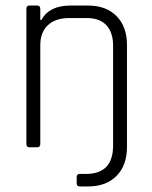

<svg xmlns="http://www.w3.org/2000/svg" viewBox="-20 -530 547 691"><path d="M297 141H267Q256 141 256 130V107Q256 96 267 96H289Q387 96 387 -6V-366Q387 -413 363 -439Q339 -465 293 -465H228Q180 -465 152.5 -439.5Q125 -414 125 -367V-12Q125 0 114 0H85Q75 0 75 -12V-498Q75 -510 85 -510H114Q125 -510 125 -498V-458H129Q157 -510 233 -510H297Q362 -510 399.5 -472Q437 -434 437 -368V-1Q437 65 399.5 103Q362 141 297 141Z"/></svg>

Font: Rajdhani
Style: Regular
Weight: 400
Designer: Satya Rajpurohit, Jyotish Sonowal
Foundry: Indian Type Foundry
Version: Version 1.201;PS 1.0;hotconv 1.0.78;makeotf.lib2.5.61930; tt